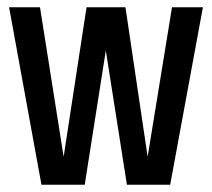

<svg xmlns="http://www.w3.org/2000/svg" viewBox="-20 -508 583 528"><path d="M453 -488H538L448 0H329L271 -369L213 0H94L5 -488H90L155 -77L218 -488H325L386 -77Z"/></svg>

Font: Teko Regular
Style: Regular
Weight: 400
Designer: Manushi Parikh, Jonny Pinhorn
Foundry: Indian Type Foundry
Version: Version 1.105;PS 1.0;hotconv 1.0.78;makeotf.lib2.5.61930; tt